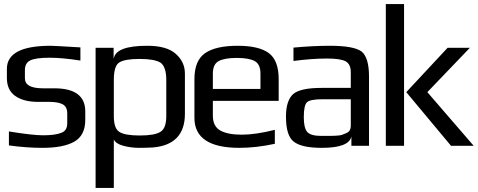

<svg xmlns="http://www.w3.org/2000/svg" viewBox="-20 -720 2359 948"><path d="M168 -217Q97 -217 55.5 -246Q14 -275 14 -335V-380Q14 -494 230 -494Q246 -494 377 -486V-421Q287 -435 226 -435Q154 -435 128 -421Q103 -408 103 -374V-333Q103 -284 192 -284H248Q401 -284 401 -170V-128Q401 -51 346 -20Q292 10 190 10Q111 10 24 -2V-71Q141 -52 192 -52Q252 -52 282 -64Q312 -74 312 -111V-160Q312 -193 289.5 -205Q267 -217 223 -217Z M668 10Q627 10 589.5 0Q552 -10 542 -31V208H452V-484H541V-432H542Q553 -494 707 -494Q804 -494 848 -454Q893 -414 893 -357V-158Q893 -6 736 8Q698 10 668 10ZM801 -147V-325Q801 -391 772 -411Q742 -429 669 -429Q595 -429 568 -411Q542 -394 542 -325V-147Q542 -86 569 -69Q596 -51 670 -51Q744 -51 772 -69Q801 -86 801 -147Z M1154 -494Q1258 -494 1307 -458Q1356 -422 1356 -329V-222H1031V-149Q1031 -96 1068 -75.5Q1105 -55 1174 -55Q1242 -55 1337 -79V-10Q1245 10 1162 10Q940 10 940 -138V-329Q940 -421 992.5 -457.5Q1045 -494 1154 -494ZM1031 -357V-281H1266V-357Q1266 -403 1237.5 -418.5Q1209 -434 1149 -434Q1089 -434 1060 -418.5Q1031 -403 1031 -357Z M1802 0H1715V-46Q1703 10 1569 10Q1468 10 1430 -21Q1392 -50 1392 -144Q1392 -224 1428 -256Q1464 -286 1567 -286H1712V-363Q1712 -403 1687 -417Q1662 -431 1595 -431Q1520 -431 1429 -419V-485Q1528 -494 1608 -494Q1729 -494 1766 -465Q1802 -435 1802 -342ZM1480 -141Q1480 -88 1497 -68.5Q1514 -49 1566 -49H1584Q1605 -49 1612 -49Q1619 -49 1639 -50Q1659 -51 1668 -54Q1677 -57 1689.5 -62.5Q1702 -68 1707 -77Q1712 -86 1712 -98V-230H1573Q1511 -230 1495.5 -215Q1480 -200 1480 -141Z M2319 0H2207L1986 -265L2190 -484H2300L2090 -265ZM1975 0H1885V-700H1975Z"/></svg>

Font: Gamestation Display
Style: Regular
Weight: 400
Designer: Jonas Hecksher
Foundry: Jonas Hecksher, Playtypeª, e-types AS
Version: Version 1.003